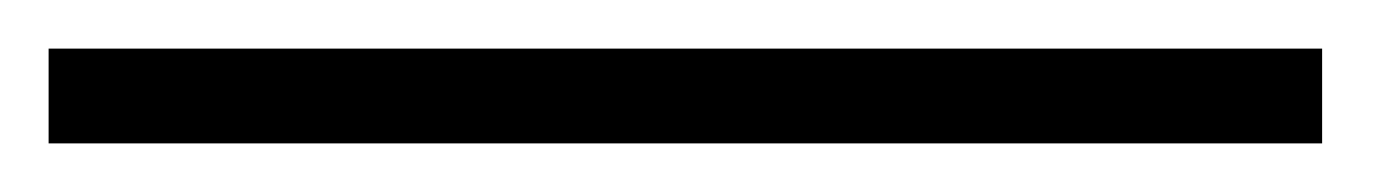

<svg xmlns="http://www.w3.org/2000/svg" viewBox="-20 -853 572 79"><path d="M0 -833V-794H524V-833Z"/></svg>

Font: Sprat Extended Medium
Style: Regular
Weight: 500
Width: 9
Designer: Ethan Nakache
Foundry: Collletttivo
Version: Version 2.000;Glyphs 3.2 (3217)